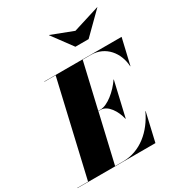

<svg xmlns="http://www.w3.org/2000/svg" viewBox="-278 -1167 1239 1322"><g transform="rotate(-30 342.0 -505.5)"><path d="M479.5 -945 307.5 -1011 306.5 -1010 424.5 -850H529.5L691.5 -1010L690.5 -1011ZM358 -387C415 -387 460 -315 475 -248H477L541 -523H539C494 -456 415 -389 358 -389H340L423.5 -748H489C606 -748 679 -652 684 -545H686L734 -750H119V-748H208.5L35.5 -2H-50V0H570L622 -225H620C561 -98 452 -2 315 -2H250.5L340 -387Z"/></g></svg>

Font: Bodoni* 96pt Fatface
Style: Italic
Weight: 900
Italic angle: -13°
Version: Version 2.3